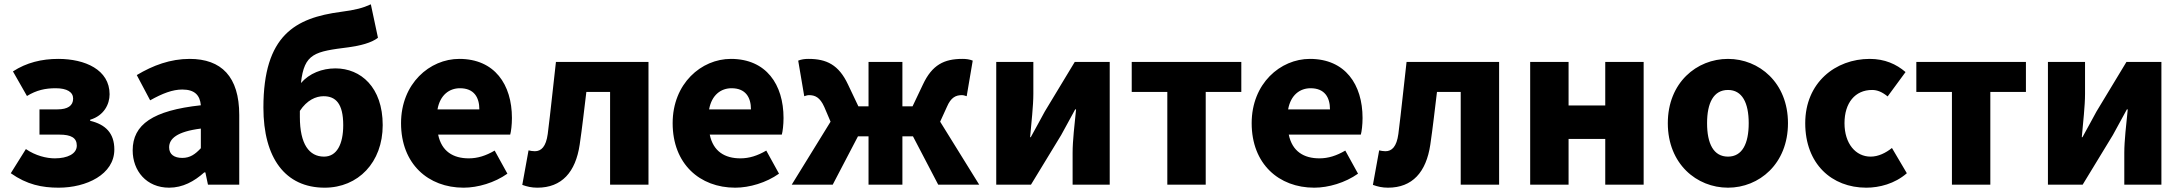

<svg xmlns="http://www.w3.org/2000/svg" viewBox="-20 -856 10111 890"><path d="M252 14C380 14 510 -47 510 -163C510 -239 469 -279 398 -296V-301C462 -320 488 -373 488 -419C488 -533 374 -583 250 -583C174 -583 103 -566 40 -525L105 -411C149 -438 190 -447 238 -447C291 -447 319 -429 319 -399C319 -366 294 -349 246 -349H163V-232H255C310 -232 336 -217 336 -181C336 -143 293 -122 234 -122C196 -122 145 -134 100 -165L30 -53C105 0 175 14 252 14Z M764 14C827 14 880 -15 927 -57H932L944 0H1089V-323C1089 -501 1006 -583 859 -583C770 -583 689 -553 614 -508L676 -391C733 -423 780 -441 825 -441C883 -441 907 -414 911 -368C689 -344 595 -279 595 -159C595 -64 659 14 764 14ZM825 -124C788 -124 764 -140 764 -173C764 -213 800 -246 911 -260V-169C885 -141 861 -124 825 -124Z M1485 14C1640 14 1754 -103 1754 -276C1754 -452 1652 -539 1535 -539C1473 -539 1414 -516 1375 -471C1390 -610 1440 -617 1597 -637C1648 -644 1702 -657 1732 -681L1699 -836C1662 -819 1629 -810 1560 -801C1349 -773 1201 -693 1201 -357C1201 -124 1302 14 1485 14ZM1370 -342C1403 -392 1444 -410 1480 -410C1536 -410 1571 -376 1571 -276C1571 -187 1541 -130 1482 -130C1413 -130 1370 -188 1370 -314Z M2129 14C2195 14 2273 -9 2332 -51L2273 -158C2232 -134 2194 -122 2153 -122C2081 -122 2027 -154 2011 -232H2345C2349 -246 2353 -277 2353 -309C2353 -464 2273 -583 2109 -583C1972 -583 1839 -469 1839 -285C1839 -96 1965 14 2129 14ZM2008 -349C2020 -416 2063 -447 2112 -447C2177 -447 2202 -405 2202 -349Z M2471 14C2584 14 2648 -58 2667 -185C2679 -266 2688 -349 2698 -430H2808V0H2986V-569H2557C2544 -458 2533 -345 2519 -235C2511 -176 2489 -155 2459 -155C2448 -155 2439 -157 2430 -159L2401 1C2423 9 2444 14 2471 14Z M3388 14C3454 14 3532 -9 3591 -51L3532 -158C3491 -134 3453 -122 3412 -122C3340 -122 3286 -154 3270 -232H3604C3608 -246 3612 -277 3612 -309C3612 -464 3532 -583 3368 -583C3231 -583 3098 -469 3098 -285C3098 -96 3224 14 3388 14ZM3267 -349C3279 -416 3322 -447 3371 -447C3436 -447 3461 -405 3461 -349Z M3650 0H3840L3957 -224H4006V0H4163V-224H4212L4329 0H4519L4338 -292L4369 -360C4388 -405 4411 -415 4439 -415C4447 -415 4454 -412 4461 -410L4489 -575C4474 -581 4459 -583 4441 -583C4357 -583 4301 -556 4258 -464L4210 -363H4163V-569H4006V-363H3959L3911 -464C3868 -556 3811 -583 3728 -583C3710 -583 3695 -581 3680 -575L3708 -410C3715 -412 3722 -415 3730 -415C3758 -415 3781 -405 3801 -360L3830 -292Z M4598 0H4759L4899 -230C4917 -262 4945 -315 4964 -349H4968C4961 -279 4952 -204 4952 -148V0H5124V-569H4962L4823 -339C4806 -306 4776 -254 4758 -220H4755C4761 -289 4770 -365 4770 -421V-569H4598Z M5391 0H5569V-430H5734V-569H5226V-430H5391Z M6072 14C6138 14 6216 -9 6275 -51L6216 -158C6175 -134 6137 -122 6096 -122C6024 -122 5970 -154 5954 -232H6288C6292 -246 6296 -277 6296 -309C6296 -464 6216 -583 6052 -583C5915 -583 5782 -469 5782 -285C5782 -96 5908 14 6072 14ZM5951 -349C5963 -416 6006 -447 6055 -447C6120 -447 6145 -405 6145 -349Z M6414 14C6527 14 6591 -58 6610 -185C6622 -266 6631 -349 6641 -430H6751V0H6929V-569H6500C6487 -458 6476 -345 6462 -235C6454 -176 6432 -155 6402 -155C6391 -155 6382 -157 6373 -159L6344 1C6366 9 6387 14 6414 14Z M7073 0H7251V-212H7421V0H7599V-569H7421V-367H7251V-569H7073Z M7990 14C8134 14 8268 -96 8268 -285C8268 -473 8134 -583 7990 -583C7845 -583 7711 -473 7711 -285C7711 -96 7845 14 7990 14ZM7990 -130C7923 -130 7893 -190 7893 -285C7893 -379 7923 -439 7990 -439C8056 -439 8086 -379 8086 -285C8086 -190 8056 -130 7990 -130Z M8631 14C8691 14 8763 -4 8819 -53L8750 -170C8721 -147 8687 -130 8651 -130C8582 -130 8530 -190 8530 -285C8530 -379 8579 -439 8658 -439C8682 -439 8704 -430 8730 -409L8813 -522C8770 -559 8716 -583 8647 -583C8488 -583 8348 -473 8348 -285C8348 -96 8471 14 8631 14Z M9028 0H9206V-430H9371V-569H8863V-430H9028Z M9473 0H9634L9774 -230C9792 -262 9820 -315 9839 -349H9843C9836 -279 9827 -204 9827 -148V0H9999V-569H9837L9698 -339C9681 -306 9651 -254 9633 -220H9630C9636 -289 9645 -365 9645 -421V-569H9473Z"/></svg>

Font: Noto Sans KR Black
Style: Regular
Weight: 900
Designer: Ryoko NISHIZUKA 西塚涼子 (kana, bopomofo & ideographs); Paul D. Hunt (Latin, Greek & Cyrillic); Sandoll Communications 산돌커뮤니
Foundry: Adobe
Version: Version 2.004;hotconv 1.0.118;makeotfexe 2.5.65603